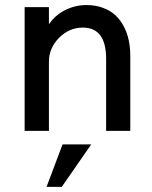

<svg xmlns="http://www.w3.org/2000/svg" viewBox="-20 -516 599 757"><path d="M77.1 0V-487.8H172.9V-420.4Q198.2 -457 237.8 -476.6Q277.3 -496.1 320.3 -496.1Q356.4 -496.1 386 -485.1Q415.5 -474.1 435.3 -455.6Q455.1 -437 468.5 -411.1Q481.9 -385.3 487.8 -356.2Q493.7 -327.1 493.7 -294.9V0H398.4V-284.2Q398.4 -407.2 306.6 -407.2Q252.4 -407.2 212.6 -366.7Q172.9 -326.2 172.9 -272.5V0ZM163.6 220.7 226.6 53.2H339.8L223.6 220.7Z"/></svg>

Font: HK Grotesk Medium
Style: Regular
Weight: 500
Designer: Alfredo Marco Pradil and Stefan Peev
Foundry: Hanken Design Co.
Version: Version 1.045;PS 001.045;hotconv 1.0.88;makeotf.lib2.5.64775